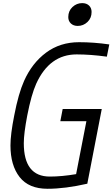

<svg xmlns="http://www.w3.org/2000/svg" viewBox="-20 -1197 719 1228"><path d="M416.7 -1087.9Q416.7 -1127 443.4 -1152Q470.1 -1177.1 505.9 -1177.1Q533.2 -1177.1 549.5 -1161.5Q565.8 -1145.8 565.8 -1120.4Q565.8 -1081.4 539.4 -1056.3Q513 -1031.2 477.2 -1031.2Q449.9 -1031.2 433.3 -1046.9Q416.7 -1062.5 416.7 -1087.9ZM283.9 10.4Q164.1 10.4 105.5 -64.5Q46.9 -139.3 46.9 -266.9Q46.9 -337.9 71 -458.3Q97.7 -598.3 134.1 -679.7Q184.9 -793.6 274.7 -860.4Q364.6 -927.1 485.7 -927.1Q580.1 -927.1 679 -912.8L663.4 -834.6Q559.9 -849 470.1 -849Q296.9 -849 211.6 -661.5Q180.3 -591.8 154.3 -458.3Q132.2 -342.4 132.2 -281.2Q132.2 -67.7 298.8 -67.7Q375 -67.7 466.8 -83.3L532.6 -421.9H365.9L380.9 -500H630.9L538.4 -22.1Q396.5 10.4 283.9 10.4Z"/></svg>

Font: Monoid
Style: Italic
Weight: 400
Width: 4
Italic angle: -11°
Monospace: yes
Version: Version 0.61